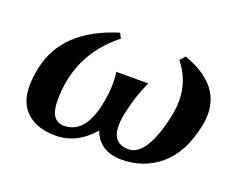

<svg xmlns="http://www.w3.org/2000/svg" viewBox="-87 -661 1039 829"><g transform="rotate(20 432.0 -246.5)"><path d="M529.8 9.8Q429.7 9.8 397.5 -75.2Q325.2 9.8 226.6 9.8Q126 9.8 78.6 -51.3Q48.8 -90.3 48.8 -155.8Q48.8 -193.4 58.6 -239.3Q99.1 -429.7 338.4 -503.4L349.6 -480Q184.1 -348.6 184.1 -137.2Q184.1 -42.5 247.1 -42.5Q342.3 -42.5 372.6 -185.1Q384.3 -239.3 384.3 -288.6Q384.3 -314.5 380.9 -338.9H527.3Q494.1 -268.1 476.6 -185.1Q469.2 -150.9 469.2 -125Q469.2 -42.5 543 -42.5Q627.9 -42.5 670.9 -244.6Q678.2 -280.3 678.2 -313.5Q678.2 -406.7 618.7 -480L639.6 -503.4Q814.9 -441.4 814.9 -300.8Q814.9 -273.9 808.6 -244.6Q781.2 -115.7 706.8 -53Q632.3 9.8 529.8 9.8Z"/></g></svg>

Font: Munson
Style: Bold Italic
Weight: 700
Italic angle: -12°
Designer: Paul James MIller
Foundry: High-Logic / Made with FontCreator
Version: Version 2.10;May 5, 2019;FontCreator 11.5.0.2430 64-bit